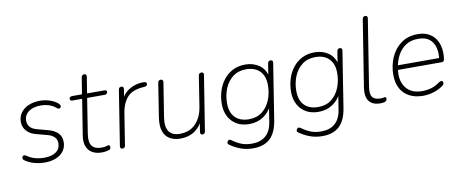

<svg xmlns="http://www.w3.org/2000/svg" viewBox="-74 -1039 3743 1556"><g transform="rotate(-10 1797.5 -261.5)"><path d="M220 8Q171 8 128.5 -5Q86 -18 56 -40Q49 -45 47 -52Q45 -59 46.5 -65Q48 -71 53 -75Q58 -79 65 -78.5Q72 -78 81 -72Q112 -50 147.5 -40.5Q183 -31 223 -31Q283 -31 318.5 -56Q354 -81 354 -128Q354 -158 334.5 -178Q315 -198 280 -207L183 -233Q138 -245 111 -276Q84 -307 84 -350Q84 -392 107 -424Q130 -456 171 -474Q212 -492 265 -492Q309 -492 349 -478Q389 -464 414 -441Q421 -434 423.5 -427Q426 -420 424 -414Q422 -408 417 -405Q412 -402 405.5 -402.5Q399 -403 391 -410Q366 -432 334 -442.5Q302 -453 264 -453Q203 -453 165.5 -425.5Q128 -398 128 -351Q128 -322 145.5 -301Q163 -280 199 -270L296 -244Q343 -231 370.5 -203Q398 -175 398 -131Q398 -67 349 -29.5Q300 8 220 8Z M690 8Q641 8 609 -11.5Q577 -31 564 -67Q551 -103 559 -153L606 -448H528Q518 -448 512 -452Q506 -456 506 -463Q506 -474 513 -479Q520 -484 530 -484H611L633 -620Q635 -631 641 -636Q647 -641 657 -641Q667 -641 671.5 -634.5Q676 -628 674 -616L653 -484H793Q804 -484 809.5 -480.5Q815 -477 815 -469Q815 -459 808.5 -453.5Q802 -448 791 -448H647L602 -162Q591 -92 614.5 -61.5Q638 -31 693 -31Q717 -31 730 -35.5Q743 -40 750 -40Q756 -40 759.5 -36.5Q763 -33 763 -25Q763 -16 760.5 -10.5Q758 -5 750 -2Q740 2 722.5 5Q705 8 690 8Z M858 6Q848 6 843.5 -0.5Q839 -7 841 -19L912 -469Q914 -480 920 -485Q926 -490 936 -490Q945 -490 950 -483.5Q955 -477 953 -465L938 -370H927Q948 -430 1000.5 -462Q1053 -494 1114 -494Q1131 -494 1137.5 -490.5Q1144 -487 1144 -477Q1144 -467 1139 -462.5Q1134 -458 1120 -456L1108 -455Q1017 -448 976.5 -401Q936 -354 924 -280L882 -15Q881 -5 875 0.5Q869 6 858 6Z M1336 8Q1284 8 1248 -13.5Q1212 -35 1197 -78.5Q1182 -122 1192 -189L1236 -469Q1238 -480 1244 -485Q1250 -490 1260 -490Q1270 -490 1275 -483.5Q1280 -477 1278 -465L1234 -188Q1221 -109 1247.5 -70Q1274 -31 1337 -31Q1420 -31 1469 -83Q1518 -135 1531 -220L1570 -469Q1572 -480 1578 -485Q1584 -490 1594 -490Q1604 -490 1609 -484.5Q1614 -479 1612 -468L1540 -15Q1537 6 1517 6Q1507 6 1502.5 -0.5Q1498 -7 1500 -19L1516 -120H1527Q1504 -60 1454 -26Q1404 8 1336 8Z M1903 188Q1846 188 1798.5 170Q1751 152 1711 123Q1705 119 1704 113Q1703 107 1705.5 101Q1708 95 1712.5 91Q1717 87 1723.5 86.5Q1730 86 1737 91Q1775 119 1812.5 134Q1850 149 1901 149Q1969 149 2012 112.5Q2055 76 2067 0L2088 -133L2096 -132Q2071 -77 2021.5 -44Q1972 -11 1904 -11Q1847 -11 1804 -35.5Q1761 -60 1737 -104.5Q1713 -149 1713 -208Q1713 -263 1728.5 -314Q1744 -365 1775 -405Q1806 -445 1851 -468.5Q1896 -492 1956 -492Q2018 -492 2066 -460.5Q2114 -429 2131 -362H2123L2140 -469Q2142 -480 2148 -485Q2154 -490 2164 -490Q2174 -490 2178.5 -483.5Q2183 -477 2181 -465L2108 -2Q2092 95 2041.5 141.5Q1991 188 1903 188ZM1910 -50Q1975 -50 2019 -84.5Q2063 -119 2085.5 -175Q2108 -231 2108 -296Q2108 -371 2067.5 -412Q2027 -453 1954 -453Q1890 -453 1845.5 -418.5Q1801 -384 1778.5 -328.5Q1756 -273 1756 -208Q1756 -132 1796.5 -91Q1837 -50 1910 -50Z M2473 188Q2416 188 2368.5 170Q2321 152 2281 123Q2275 119 2274 113Q2273 107 2275.5 101Q2278 95 2282.5 91Q2287 87 2293.5 86.5Q2300 86 2307 91Q2345 119 2382.5 134Q2420 149 2471 149Q2539 149 2582 112.5Q2625 76 2637 0L2658 -133L2666 -132Q2641 -77 2591.5 -44Q2542 -11 2474 -11Q2417 -11 2374 -35.5Q2331 -60 2307 -104.5Q2283 -149 2283 -208Q2283 -263 2298.5 -314Q2314 -365 2345 -405Q2376 -445 2421 -468.5Q2466 -492 2526 -492Q2588 -492 2636 -460.5Q2684 -429 2701 -362H2693L2710 -469Q2712 -480 2718 -485Q2724 -490 2734 -490Q2744 -490 2748.5 -483.5Q2753 -477 2751 -465L2678 -2Q2662 95 2611.5 141.5Q2561 188 2473 188ZM2480 -50Q2545 -50 2589 -84.5Q2633 -119 2655.5 -175Q2678 -231 2678 -296Q2678 -371 2637.5 -412Q2597 -453 2524 -453Q2460 -453 2415.5 -418.5Q2371 -384 2348.5 -328.5Q2326 -273 2326 -208Q2326 -132 2366.5 -91Q2407 -50 2480 -50Z M2979 8Q2917 8 2888 -30Q2859 -68 2871 -143L2958 -690Q2960 -701 2966 -706Q2972 -711 2982 -711Q2992 -711 2996.5 -704.5Q3001 -698 2999 -686L2913 -143Q2903 -82 2921.5 -56.5Q2940 -31 2987 -31Q3003 -31 3011.5 -33Q3020 -35 3024 -35Q3029 -35 3032 -32Q3035 -29 3035 -20Q3035 -10 3028.5 -3.5Q3022 3 3011 5Q3004 6 2994.5 7Q2985 8 2979 8Z M3333 8Q3268 8 3220.5 -17Q3173 -42 3148 -88.5Q3123 -135 3123 -200Q3123 -277 3152 -343.5Q3181 -410 3237 -451Q3293 -492 3373 -492Q3427 -492 3463.5 -472.5Q3500 -453 3521.5 -420Q3543 -387 3549.5 -345Q3556 -303 3550 -259Q3548 -245 3543 -239.5Q3538 -234 3525 -234H3152L3158 -271H3530L3511 -259Q3519 -313 3507.5 -357Q3496 -401 3463.5 -427.5Q3431 -454 3372 -454Q3309 -454 3267.5 -425.5Q3226 -397 3203 -353.5Q3180 -310 3172 -264L3169 -246Q3153 -150 3196.5 -90.5Q3240 -31 3331 -31Q3373 -31 3408 -41.5Q3443 -52 3477 -77Q3486 -84 3493 -84.5Q3500 -85 3505 -81.5Q3510 -78 3511.5 -72Q3513 -66 3510 -58.5Q3507 -51 3499 -45Q3466 -20 3421.5 -6Q3377 8 3333 8Z"/></g></svg>

Font: Nunito ExtraLight
Style: Italic
Weight: 200
Italic angle: -9°
Designer: Vernon Adams
Foundry: Vernon Adams
Version: Version 3.602